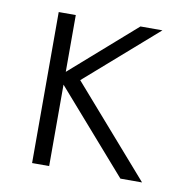

<svg xmlns="http://www.w3.org/2000/svg" viewBox="-60 -518 560 576"><g transform="rotate(10 220.0 -230.0)"><path d="M74 -460V0H126V-248L343 0H409L173 -270L390 -460H323L126 -287V-460Z"/></g></svg>

Font: Jost Light
Style: Regular
Weight: 300
Version: Version 3.710